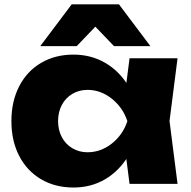

<svg xmlns="http://www.w3.org/2000/svg" viewBox="-20 -837 869 874"><path d="M543.2 -205.5 571.1 -285.6 543.2 -364.7 569.7 -571.8H788.2L751.7 -286.2L788.2 0H569.7ZM314.2 16.6Q230.9 16.6 166.7 -21.2Q102.6 -59.1 67.2 -127.5Q31.9 -196 31.9 -285.6Q31.9 -375.2 67.2 -444Q102.6 -512.8 166.7 -550.6Q230.9 -588.4 314.2 -588.4Q394.2 -588.4 458.5 -551.1Q522.9 -513.8 564.4 -445.5Q606 -377.2 618.2 -285.6Q605 -194.6 563.4 -126.4Q521.9 -58.1 458 -20.7Q394.2 16.6 314.2 16.6ZM378.3 -143.9Q438.5 -143.9 488.8 -183.4Q539.2 -222.9 559.8 -285.6Q539.2 -347.9 488.7 -387.9Q438.1 -427.9 378.3 -427.9Q340 -427.9 309.2 -409.6Q278.4 -391.3 261.4 -359Q244.4 -326.7 244.4 -285.6Q244.4 -245.2 261.4 -212.9Q278.4 -180.6 309.2 -162.3Q340 -143.9 378.3 -143.9ZM521.6 -817.2 664.6 -627H499L365.1 -766.4H462.7L329.2 -627H163.3L306.3 -817.2Z"/></svg>

Font: Unbounded Variable
Style: Regular
Weight: 400
Designer: Luke Prowse, Jean-Baptiste Morizot, Fátima Lázaro, Florian Runge
Foundry: NaN
Version: Version 1.600;FEAKit 1.0